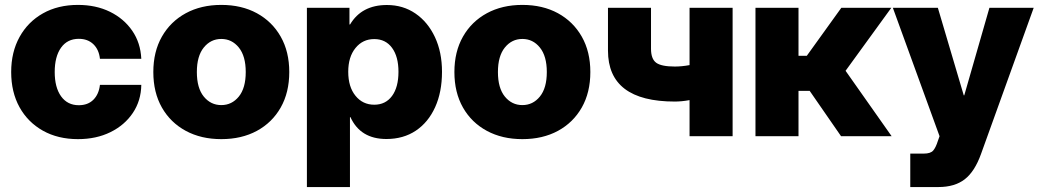

<svg xmlns="http://www.w3.org/2000/svg" viewBox="-20 -547 4173 771"><path d="M293 11.7Q212.9 11.7 152.3 -22.2Q91.8 -56.2 58.3 -116.7Q24.9 -177.2 24.9 -257.8Q24.9 -337.9 58.6 -398.7Q92.3 -459.5 152.6 -493.4Q212.9 -527.3 293 -527.3Q365.2 -527.3 421.4 -499.8Q477.5 -472.2 511 -423.6Q544.4 -375 547.4 -311H381.3Q377.4 -347.7 355 -369.4Q332.5 -391.1 296.4 -391.1Q250.5 -391.1 225.1 -355.5Q199.7 -319.8 199.7 -257.8Q199.7 -195.8 225.3 -160.2Q251 -124.5 296.4 -124.5Q333 -124.5 355 -146.5Q377 -168.5 381.3 -206.1H547.4Q546.4 -142.6 513.4 -93.5Q480.5 -44.4 423.6 -16.4Q366.7 11.7 293 11.7Z M868.7 11.7Q787.6 11.7 726.1 -21.5Q664.6 -54.7 630.1 -115.2Q595.7 -175.8 595.7 -257.8Q595.7 -339.4 630.1 -399.9Q664.6 -460.4 726.1 -493.9Q787.6 -527.3 868.7 -527.3Q950.2 -527.3 1011.5 -493.9Q1072.8 -460.4 1107.2 -399.9Q1141.6 -339.4 1141.6 -257.8Q1141.6 -175.8 1107.2 -115.2Q1072.8 -54.7 1011.5 -21.5Q950.2 11.7 868.7 11.7ZM868.7 -125Q911.1 -125 939 -159.2Q966.8 -193.4 966.8 -257.8Q966.8 -321.8 939 -356.2Q911.1 -390.6 868.7 -390.6Q826.2 -390.6 798.3 -356.2Q770.5 -321.8 770.5 -257.8Q770.5 -193.4 798.3 -159.2Q826.2 -125 868.7 -125Z M1212.4 204.1V-515.6H1383.3V-448.7H1385.7Q1432.1 -526.9 1533.7 -526.9Q1598.6 -526.9 1648.4 -492.7Q1698.2 -458.5 1726.6 -397.9Q1754.9 -337.4 1754.9 -258.8Q1754.9 -177.2 1727.3 -116.5Q1699.7 -55.7 1649.7 -22.2Q1599.6 11.2 1531.7 11.2Q1427.2 11.2 1387.2 -76.7H1385.3V204.1ZM1482.9 -126.5Q1528.3 -126.5 1554.2 -161.6Q1580.1 -196.8 1580.1 -258.8Q1580.1 -319.8 1554.2 -355Q1528.3 -390.1 1482.9 -390.1Q1436.5 -390.1 1407.5 -354.2Q1378.4 -318.4 1378.4 -258.8Q1378.4 -198.2 1407.5 -162.4Q1436.5 -126.5 1482.9 -126.5Z M2077.6 11.7Q1996.6 11.7 1935.1 -21.5Q1873.5 -54.7 1839.1 -115.2Q1804.7 -175.8 1804.7 -257.8Q1804.7 -339.4 1839.1 -399.9Q1873.5 -460.4 1935.1 -493.9Q1996.6 -527.3 2077.6 -527.3Q2159.2 -527.3 2220.5 -493.9Q2281.7 -460.4 2316.2 -399.9Q2350.6 -339.4 2350.6 -257.8Q2350.6 -175.8 2316.2 -115.2Q2281.7 -54.7 2220.5 -21.5Q2159.2 11.7 2077.6 11.7ZM2077.6 -125Q2120.1 -125 2147.9 -159.2Q2175.8 -193.4 2175.8 -257.8Q2175.8 -321.8 2147.9 -356.2Q2120.1 -390.6 2077.6 -390.6Q2035.2 -390.6 2007.3 -356.2Q1979.5 -321.8 1979.5 -257.8Q1979.5 -193.4 2007.3 -159.2Q2035.2 -125 2077.6 -125Z M2689.9 -139.2Q2421.4 -139.2 2421.4 -343.8V-515.6H2594.2V-351.6Q2594.2 -310.1 2615.2 -294.9Q2636.2 -279.8 2689.9 -279.8Q2717.8 -279.8 2749 -285.6V-515.6H2921.9V0H2749V-145Q2733.4 -142.1 2718 -140.6Q2702.6 -139.2 2689.9 -139.2Z M3013.7 0V-515.6H3186.5V-322.8H3219.7L3358.4 -515.6H3559.1L3375.5 -262.7L3560.5 0H3357.4L3231.4 -182.1H3186.5V0Z M3748.5 204.1H3635.3V69.8H3689.5Q3716.8 69.8 3727.3 57.6Q3737.8 45.4 3746.1 19L3752.9 0L3565.4 -515.6H3746.1L3850.1 -164.1H3852.1L3953.1 -515.6H4130.9L3919.4 71.3Q3894 142.1 3853.8 173.1Q3813.5 204.1 3748.5 204.1Z"/></svg>

Font: Inter Display Extra Bold
Style: Regular
Weight: 800
Designer: Rasmus Andersson
Foundry: rsms
Version: Version 4.000;git-4fc901f